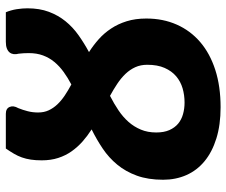

<svg xmlns="http://www.w3.org/2000/svg" viewBox="-79 -689 776 658"><g transform="rotate(-90 309.0 -360.0)"><path d="M609.5 -654Q609.5 -612.5 597.5 -580.5Q585.5 -548.5 565.2 -523.5Q545 -498.5 517.5 -479Q490 -459.5 459.5 -443Q483 -428 503.8 -409.5Q524.5 -391 540.2 -367.2Q556 -343.5 565.2 -313.8Q574.5 -284 574.5 -246.5Q574.5 -189.5 553.8 -142.5Q533 -95.5 494 -62Q455 -28.5 398.5 -10.2Q342 8 270.5 8Q210 8 163.5 -6.5Q117 -21 85.5 -47Q54 -73 38 -109.2Q22 -145.5 22 -189Q22 -240.5 36 -279Q50 -317.5 73.8 -346.2Q97.5 -375 128.8 -396Q160 -417 194.5 -434Q172.5 -448 153.2 -465Q134 -482 119.5 -502.5Q105 -523 96.8 -548.2Q88.5 -573.5 88.5 -605Q88.5 -626 91 -642.5Q93.5 -659 98.5 -673Q103.5 -687 111.2 -700.2Q119 -713.5 129 -728H248Q266 -728 271.5 -715Q277 -702 267.5 -685.5Q261 -669.5 256.8 -652.8Q252.5 -636 252.5 -617.5Q252.5 -597 260 -581Q267.5 -565 280.2 -551.5Q293 -538 310.5 -526.2Q328 -514.5 348.5 -503.5Q371.5 -515.5 391.2 -529.8Q411 -544 425.5 -561.5Q440 -579 448 -600.5Q456 -622 456 -649.5Q456 -658 455.5 -667.5Q455 -677 454 -684Q451.5 -693 452.5 -701Q453.5 -709 458.2 -715Q463 -721 472 -724.5Q481 -728 495 -728H596Q599.5 -720 602.2 -710.2Q605 -700.5 606.5 -690.8Q608 -681 608.8 -671.5Q609.5 -662 609.5 -654ZM416 -243.5Q416 -266 407.8 -284.2Q399.5 -302.5 385 -317.8Q370.5 -333 351 -346Q331.5 -359 309.5 -371Q283 -357.5 260 -342Q237 -326.5 220.2 -307.5Q203.5 -288.5 193.8 -265.2Q184 -242 184 -212.5Q184 -186 192.2 -167.5Q200.5 -149 214.2 -137.5Q228 -126 246.8 -120.8Q265.5 -115.5 286.5 -115.5Q312 -115.5 335.2 -122.2Q358.5 -129 376.5 -144.2Q394.5 -159.5 405.2 -183.8Q416 -208 416 -243.5Z"/></g></svg>

Font: Lato Black
Style: Italic
Weight: 900
Italic angle: -7°
Designer: Lukasz Dziedzic
Foundry: tyPoland Lukasz Dziedzic
Version: Version 2.007; 2014-02-27